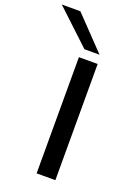

<svg xmlns="http://www.w3.org/2000/svg" viewBox="-247 -1017 776 1087"><g transform="rotate(20 141.5 -473.5)"><path d="M121 0V-700H234V0ZM135 -753 -72 -947H40L226 -753Z"/></g></svg>

Font: Georama ExtraExtended
Style: Regular
Weight: 400
Width: 8
Designer: Jean-Baptiste Levee
Foundry: Production Type
Version: Version 1.000